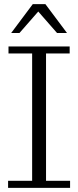

<svg xmlns="http://www.w3.org/2000/svg" viewBox="-20 -906 378 926"><path d="M19 0V-34H135V-648H21V-682H316V-648H202V-34H318V0ZM34 -747 138 -886H199L303 -747H255L150 -867H179L74 -747Z"/></svg>

Font: Montagu Slab 144pt Light
Style: Regular
Weight: 300
Designer: Florian Karsten
Foundry: Florian Karsten
Version: Version 1.000